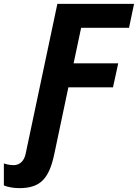

<svg xmlns="http://www.w3.org/2000/svg" viewBox="-120 -734 714 994"><path d="M-21 240C85 240 133 196 161 64L234 -282H465L492 -406H261L300 -590H548L574 -714H177L13 61C5 101 -19 121 -50 121C-71 121 -92 115 -100 112V226C-85 233 -52 240 -21 240Z"/></svg>

Font: BC Sans
Style: Bold Italic
Weight: 700
Italic angle: -12°
Designer: Monotype Design Team
Province of B.C.
Foundry: Monotype Imaging Inc.
Version: Version 2.000;GOOG;noto-source:20170915:90ef993387c0